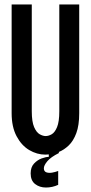

<svg xmlns="http://www.w3.org/2000/svg" viewBox="-20 -680 406 858"><path d="M183 11Q145 11 110.5 -9.5Q76 -30 54 -71.5Q32 -113 32 -174V-660H122V-183Q122 -136 132.5 -112Q143 -88 157.5 -80Q172 -72 184 -72Q197 -72 211 -80Q225 -88 235 -112Q245 -136 245 -183V-660H334V-174Q334 -120 321 -85Q308 -50 287 -30Q266 -10 243 -1V4Q207 22 191.5 40.5Q176 59 176 72Q176 86 187 90Q198 94 212.5 91.5Q227 89 240 84V146Q214 158 185.5 158Q157 158 137 142.5Q117 127 117 95Q117 67 132 51Q147 35 166 28Q185 21 198 21V10Q190 11 183 11Z"/></svg>

Font: Bricolage Grotesque 48pt Condensed
Style: Regular
Weight: 400
Width: 3
Designer: Mathieu Triay
Foundry: Atelier Triay
Version: Version 1.000; ttfautohint (v1.8.4.7-5d5b);gftools[0.9.32]